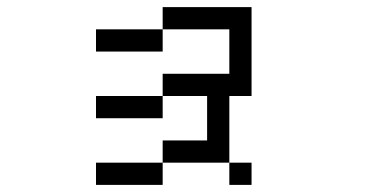

<svg xmlns="http://www.w3.org/2000/svg" viewBox="-20 -520 1040 540"><path d="M687.5 -250H625V-62.5H437.5V-125H562.5V-250H437.5V-312.5H625V-437.5H437.5V-500H687.5ZM250 -62.5H437.5V0H250ZM250 -250H437.5V-187.5H250ZM250 -437.5H437.5V-375H250ZM625 -62.5H687.5V0H625Z"/></svg>

Font: 寒蝉点阵体 16px
Style: Regular
Weight: 400
Designer: Designed by Warren2060
Foundry: ChillType
Version: Version 1.000